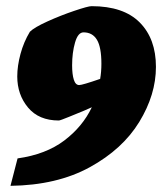

<svg xmlns="http://www.w3.org/2000/svg" viewBox="-20 -513 531 623"><path d="M486 -296Q486 -206 432 -117.5Q378 -29 271.5 29.5Q165 88 14 90L37 1Q129 -12 188.5 -57Q248 -102 278 -165L253 -154Q236 -147 205.5 -134.5Q175 -122 171 -122Q106 -122 71 -164Q36 -206 36 -265Q36 -299 46.5 -338Q57 -377 77 -410Q91 -424 134 -443.5Q177 -463 221.5 -478Q266 -493 277 -493Q381 -493 433.5 -440Q486 -387 486 -296ZM305 -257Q309 -280 309 -306Q309 -360 294.5 -384Q280 -408 251 -408Q233 -408 223.5 -375Q214 -342 214 -301Q214 -272 219.5 -254.5Q225 -237 237 -237Q247 -237 305 -257Z"/></svg>

Font: Grenze Black
Style: Italic
Weight: 900
Italic angle: -10°
Designer: Renata Polastri
Foundry: Omnibus-Type
Version: Version 1.002; ttfautohint (v1.8)